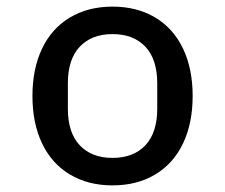

<svg xmlns="http://www.w3.org/2000/svg" viewBox="-20 -548 680 580"><path d="M78 -258Q78 -340 107 -401Q136 -462 191 -495Q246 -528 320 -528Q394 -528 449 -495Q504 -462 533 -401Q562 -340 562 -258Q562 -176 533 -115Q504 -54 449 -21Q394 12 320 12Q246 12 191 -21Q136 -54 107 -115Q78 -176 78 -258ZM320 -71Q383 -71 419 -109Q455 -147 455 -220V-296Q455 -369 419 -407Q383 -445 320 -445Q257 -445 221 -407Q185 -369 185 -296V-220Q185 -147 221 -109Q257 -71 320 -71Z"/></svg>

Font: Writer Medium
Style: Regular
Weight: 500
Monospace: yes
Designer: Mike Abbink, Paul van der Laan, Pieter van Rosmalen
Foundry: Bold Monday
Version: Version 2.001 2020